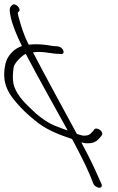

<svg xmlns="http://www.w3.org/2000/svg" viewBox="-125 -680 555 902"><path d="M-49 -199C-21 -166 6 -141 37 -116C91 -70 149 -49 213 -27C213 -26 213 -26 214 -26C245 32 275 89 299 146L314 184C318 193 332 202 342 202C351 202 356 194 352 185L335 147C313 96 285 41 257 -11C270 -8 280 -6 290 -7C324 -7 336 -24 349 -39C353 -44 358 -49 354 -58C350 -68 337 -76 328 -76C318 -76 317 -71 314 -66C303 -57 299 -43 274 -43C262 -41 248 -48 236 -51C168 -176 96 -308 30 -434C39 -435 47 -436 58 -436C93 -436 121 -427 153 -427L163 -426C173 -426 176 -434 172 -444C168 -453 156 -462 147 -462L139 -463C134 -463 129 -463 123 -464C93 -469 73 -472 41 -472C30 -472 20 -471 10 -470C-14 -516 -27 -561 -37 -598C-40 -609 -42 -617 -41 -622L-36 -626C-23 -640 -56 -670 -68 -656C-80 -646 -82 -637 -76 -606C-68 -566 -48 -516 -22 -464C-38 -457 -54 -451 -72 -431C-88 -414 -95 -397 -99 -382C-118 -300 -92 -248 -49 -199ZM-62 -288C-67 -317 -64 -339 -61 -363C-59 -383 -21 -420 -4 -427C58 -308 128 -186 193 -67C170 -75 150 -82 129 -91C88 -109 50 -139 16 -173C-14 -201 -53 -243 -62 -288Z"/></svg>

Font: Stray Cat
Style: OpSuObl
Weight: 400
Version: Version 1.0